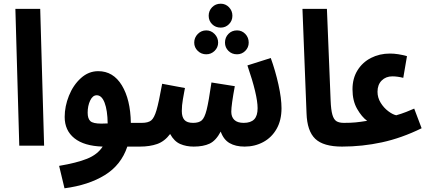

<svg xmlns="http://www.w3.org/2000/svg" viewBox="-20 -786 2332 1036"><path d="M63 -738H197L218 0H84Z M807 -61Q807 5 736 5H667Q634 104 546 158.5Q458 213 328 230L299 109Q394 93 450 70.5Q506 48 534 5Q434 2 381.5 -40Q329 -82 329 -155Q329 -212 352 -269.5Q375 -327 416.5 -364.5Q458 -402 510 -402Q591 -402 637.5 -325.5Q684 -249 686 -123H745Q774 -123 790.5 -106Q807 -89 807 -61ZM527 -119Q548 -119 561 -120Q560 -191 544.5 -231.5Q529 -272 502 -272Q480 -272 466.5 -243.5Q453 -215 453 -178Q453 -146 467.5 -132.5Q482 -119 527 -119Z M1499 -202Q1499 -137 1472.5 -90.5Q1446 -44 1400.5 -19.5Q1355 5 1300 5Q1251 5 1218.5 -14Q1186 -33 1171 -76Q1145 -27 1111 -11Q1077 5 1025 5Q985 5 952.5 -9Q920 -23 898 -63Q868 -23 828 -9Q788 5 735 5L745 -123Q779 -123 795.5 -136Q812 -149 824.5 -191.5Q837 -234 855 -334L978 -311L974 -290Q973 -285 967 -251Q961 -217 961 -187Q961 -155 975 -139Q989 -123 1022 -123Q1053 -123 1068.5 -136.5Q1084 -150 1095 -193.5Q1106 -237 1121 -341L1247 -321Q1228 -219 1228 -183Q1228 -155 1244.5 -139Q1261 -123 1295 -123Q1333 -123 1351.5 -142Q1370 -161 1370 -202Q1370 -273 1315 -433L1441 -473Q1466 -404 1482.5 -329.5Q1499 -255 1499 -202ZM1106 -701Q1106 -728 1124.5 -747Q1143 -766 1171 -766Q1197 -766 1215.5 -747Q1234 -728 1234 -701Q1234 -674 1215.5 -655.5Q1197 -637 1171 -637Q1143 -637 1124.5 -655.5Q1106 -674 1106 -701ZM1028 -556Q1028 -583 1047 -602.5Q1066 -622 1093 -622Q1119 -622 1138 -602.5Q1157 -583 1157 -556Q1157 -530 1138 -511.5Q1119 -493 1093 -493Q1066 -493 1047 -511.5Q1028 -530 1028 -556ZM1194 -556Q1194 -584 1212.5 -603Q1231 -622 1259 -622Q1285 -622 1303.5 -603Q1322 -584 1322 -556Q1322 -530 1303.5 -511.5Q1285 -493 1259 -493Q1231 -493 1212.5 -511.5Q1194 -530 1194 -556Z M1634 -175 1612 -738H1744L1764 -244Q1766 -193 1773.5 -167Q1781 -141 1795.5 -132Q1810 -123 1836 -123Q1866 -123 1881.5 -106Q1897 -89 1897 -61Q1897 -30 1878.5 -12.5Q1860 5 1826 5Q1725 5 1681 -37Q1637 -79 1634 -175Z M1835 -123Q1872 -123 1898 -125.5Q1924 -128 1961 -134Q1932 -155 1907 -198.5Q1882 -242 1882 -304Q1882 -363 1909 -406.5Q1936 -450 1982 -473.5Q2028 -497 2084 -497Q2127 -497 2176 -483L2156 -366Q2124 -374 2097 -374Q2062 -374 2039.5 -351.5Q2017 -329 2017 -291Q2017 -259 2034 -231.5Q2051 -204 2075 -186Q2099 -168 2118 -164Q2127 -167 2145.5 -172.5Q2164 -178 2215 -200L2255 -94Q2147 -41 2041 -18Q1935 5 1825 5Z"/></svg>

Font: Noto Sans Arabic Cond
Style: Bold
Weight: 700
Width: 3
Designer: Nadine Chahine
Foundry: Monotype Imaging Inc.
Version: Version 1.001